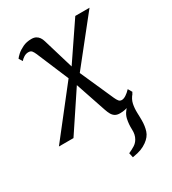

<svg xmlns="http://www.w3.org/2000/svg" viewBox="-202 -653 887 993"><g transform="rotate(-30 242.0 -157.0)"><path d="M294 239.5 288 212Q310.5 202 325.8 192.2Q341 182.5 350.5 166Q363.5 144 362 113Q360.5 82 367 51.5Q371.5 30.5 385.5 13Q399.5 -4.5 407.5 -15.5L457 -47Q438 -25 432.8 -0.8Q427.5 23.5 428.5 52.5Q429 64 429.2 75.2Q429.5 86.5 429.5 97Q429.5 131 420.5 158.8Q411.5 186.5 382 207.5Q366 219 346.8 226.5Q327.5 234 294 239.5ZM350.5 9.5Q333.5 9.5 322.5 3Q311.5 -3.5 304.2 -16Q297 -28.5 291 -46.5L219.5 -258.5L248.5 -257L77.5 0H-9.5L230.5 -306.5L222.5 -251.5L129.5 -472Q123.5 -486 117 -493.8Q110.5 -501.5 96.5 -501.5Q82.5 -501.5 69.2 -493Q56 -484.5 50 -476L36.5 -497Q41 -504.5 55.5 -517.8Q70 -531 92.8 -542Q115.5 -553 145 -553Q161 -553 171.5 -547.2Q182 -541.5 189 -531.5Q196 -521.5 200 -507.5L263.5 -295.5L235 -297L401.5 -542.5H486.5L253.5 -249.5L261.5 -303.5L362.5 -76Q369 -61.5 375.5 -53.5Q382 -45.5 393 -45.5Q404.5 -45.5 418.8 -54.8Q433 -64 447 -79L461 -55Q456.5 -46 443.2 -30.8Q430 -15.5 407.2 -3Q384.5 9.5 350.5 9.5Z"/></g></svg>

Font: Merriweather 48pt Light
Style: Italic
Weight: 300
Italic angle: -7.8°
Version: Version 2.101